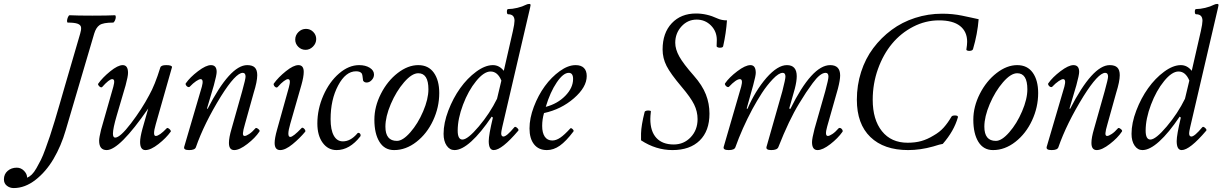

<svg xmlns="http://www.w3.org/2000/svg" viewBox="-201 -745 6176 970"><path d="M-131.8 205.1Q-151.4 205.1 -166.3 193.4Q-181.2 181.6 -181.2 161.1Q-181.2 134.8 -162.4 118.4Q-143.6 102.1 -116.2 102.1Q-95.2 102.1 -79.6 117.9Q-64 133.8 -64 152.8Q-51.8 147.9 -40.3 136.7Q-28.8 125.5 -16.8 104.5Q-4.9 83.5 5.4 63.2Q15.6 43 28.8 6.3Q42 -30.3 51.3 -57.6Q60.5 -85 75.7 -135Q90.8 -185.1 100.1 -217.8Q109.4 -250.5 127 -311L204.1 -575.2Q210 -594.2 208.5 -606.7Q207 -619.1 191.4 -625Q175.8 -630.9 141.1 -630.9Q137.2 -632.3 137.7 -640.6Q138.2 -648.9 142.3 -658.4Q146.5 -668 150.9 -668Q189 -666 265.1 -666Q341.8 -666 379.9 -668Q384.3 -666.5 384 -658.2Q383.8 -649.9 379.2 -640.4Q374.5 -630.9 370.1 -630.9Q320.3 -630.9 302.2 -618.4Q284.2 -606 274.9 -575.2L130.9 -86.9Q107.9 -7.8 69.8 57.1Q31.7 122.1 -21.5 163.6Q-74.7 205.1 -131.8 205.1Z M337.9 13.2Q299.8 13.2 299.8 -34.2Q299.8 -49.8 309.6 -89.8L371.6 -307.1Q377 -327.1 375.7 -336.2Q374.5 -345.2 365.7 -345.2Q350.6 -345.2 314.9 -305.2Q311.5 -302.2 306.4 -304.7Q301.3 -307.1 297.1 -313Q293 -318.8 294.9 -321.8Q316.9 -353 355.7 -384.5Q394.5 -416 418.9 -416Q445.8 -416 445.8 -377Q445.8 -358.9 433.6 -314L388.7 -161.1Q369.6 -96.2 369.6 -69.8Q369.6 -49.8 380.9 -49.8Q405.8 -49.8 460.7 -121.8Q515.6 -193.8 552.7 -264.2Q581.5 -314.9 608.9 -403.8Q612.3 -416 638.7 -416Q668 -416 668 -405.8L585.9 -117.2Q568.8 -58.1 585.9 -58.1Q604 -58.1 641.6 -97.2Q644 -100.1 649.7 -96.9Q655.3 -93.8 659.4 -88.4Q663.6 -83 661.6 -80.1Q638.2 -47.4 599.4 -17.1Q560.5 13.2 533.7 13.2Q506.8 13.2 506.8 -27.8Q506.8 -50.8 518.6 -94.2L547.9 -196.8Q402.8 13.2 337.9 13.2Z M754.4 13.2Q739.7 13.2 733.6 9.3Q727.5 5.4 729.5 -2.9L818.8 -307.1Q829.1 -345.2 812.5 -345.2Q805.2 -345.2 790 -335.2Q774.9 -325.2 756.8 -306.2Q753.4 -303.7 748 -305.9Q742.7 -308.1 738.8 -314.2Q734.9 -320.3 737.8 -324.2Q758.8 -354.5 799.3 -385.3Q839.8 -416 864.7 -416Q893.6 -416 893.6 -381.8Q893.6 -366.2 879.4 -314L844.7 -196.8L847.7 -194.8Q961.4 -416 1047.9 -416Q1074.2 -416 1086.4 -403.8Q1098.6 -391.6 1098.6 -365.2Q1098.6 -333.5 1080.6 -275.9L1036.6 -118.2Q1031.7 -101.6 1029.3 -90.8Q1026.9 -80.1 1026.4 -72.5Q1025.9 -64.9 1028.1 -61.5Q1030.3 -58.1 1034.7 -58.1Q1043 -58.1 1058.1 -68.1Q1073.2 -78.1 1089.8 -97.2Q1093.8 -101.1 1103.8 -93.3Q1113.8 -85.4 1109.4 -80.1Q1088.4 -48.3 1048.6 -17.6Q1008.8 13.2 982.4 13.2Q955.6 13.2 955.6 -22.9Q955.6 -49.8 968.8 -94.2L1022.5 -284.2Q1039.6 -345.7 1039.6 -357.9Q1039.6 -377 1025.4 -377Q989.7 -377 915.5 -258.8Q830.1 -120.6 788.6 -1Q783.7 13.2 754.4 13.2Z M1342.8 -493.2Q1321.3 -493.2 1305.9 -508.5Q1290.5 -523.9 1290.5 -544.9Q1290.5 -566.9 1306.6 -583Q1322.8 -599.1 1344.7 -599.1Q1366.2 -599.1 1381.3 -584Q1396.5 -568.8 1396.5 -547.9Q1396.5 -525.9 1380.1 -509.5Q1363.8 -493.2 1342.8 -493.2ZM1214.4 13.2Q1186.5 13.2 1186.5 -22.9Q1186.5 -46.4 1198.7 -89.8L1258.3 -303.2Q1264.2 -324.7 1263.2 -335Q1262.2 -345.2 1253.4 -345.2Q1246.6 -345.2 1232.9 -335.2Q1219.2 -325.2 1202.6 -306.2Q1198.2 -301.3 1192.6 -303.7Q1187 -306.2 1183.3 -312.7Q1179.7 -319.3 1182.6 -323.2Q1205.1 -354.5 1243.4 -385.3Q1281.7 -416 1306.6 -416Q1333.5 -416 1333.5 -381.8Q1333.5 -357.4 1321.8 -315.9L1265.6 -120.1Q1246.1 -53.2 1265.6 -53.2Q1279.8 -53.2 1322.8 -98.1Q1325.7 -101.6 1331.1 -98.4Q1336.4 -95.2 1339.8 -89.4Q1343.3 -83.5 1341.3 -80.1Q1313.5 -46.4 1277.1 -16.6Q1240.7 13.2 1214.4 13.2Z M1499.5 13.2Q1456.1 13.2 1429.2 -23.7Q1402.3 -60.5 1402.3 -121.1Q1402.3 -193.8 1432.6 -262.7Q1462.9 -331.5 1512 -373.8Q1561 -416 1613.3 -416Q1645.5 -416 1667 -402.6Q1688.5 -389.2 1688.5 -368.2Q1688.5 -353 1677 -340.6Q1665.5 -328.1 1651.4 -328.1Q1638.7 -328.1 1633.3 -337.9Q1630.4 -368.7 1626.5 -374Q1618.7 -384.8 1597.7 -384.8Q1545.4 -384.8 1507.3 -313.2Q1469.2 -241.7 1469.2 -143.1Q1469.2 -88.9 1485.4 -59.8Q1501.5 -30.8 1531.2 -30.8Q1569.3 -30.8 1602.5 -68.8Q1606.4 -75.2 1612.3 -73.5Q1618.2 -71.8 1620.1 -66.2Q1622.1 -60.5 1619.6 -56.2Q1565.4 13.2 1499.5 13.2Z M1790 13.2Q1741.7 13.2 1716.1 -28.3Q1690.4 -69.8 1690.4 -140.1Q1690.4 -206.5 1723.4 -271.2Q1756.3 -335.9 1808.1 -376Q1859.9 -416 1912.1 -416Q1963.4 -416 1990.7 -377.7Q2018.1 -339.4 2018.1 -274.9Q2018.1 -203.1 1987.1 -136.5Q1956.1 -69.8 1902.8 -28.3Q1849.6 13.2 1790 13.2ZM1804.2 -33.2Q1834 -33.2 1872.1 -76.7Q1910.2 -120.1 1936.8 -182.4Q1963.4 -244.6 1963.4 -293.9Q1963.4 -375 1912.1 -375Q1879.9 -375 1840.3 -329.3Q1800.8 -283.7 1773.4 -219.5Q1746.1 -155.3 1746.1 -105Q1746.1 -33.2 1804.2 -33.2Z M2095.2 13.2Q2070.8 13.2 2055.4 -9.5Q2040 -32.2 2040 -68.8Q2040 -123.5 2064 -186.3Q2087.9 -249 2123.8 -299.3Q2159.7 -349.6 2204.8 -382.8Q2250 -416 2289.1 -416Q2321.3 -416 2344.2 -387.2L2390.1 -587.9Q2398.4 -625 2398.4 -640.1Q2398.4 -672.9 2366.2 -672.9Q2359.9 -672.9 2359.9 -686Q2359.9 -699.2 2366.2 -699.2Q2386.7 -699.2 2412.4 -705.3Q2438 -711.4 2457 -721.2Q2464.8 -725.1 2473.1 -725.1Q2479.5 -725.1 2479.5 -719.2Q2479.5 -715.8 2477.1 -706.1L2336.4 -103Q2331.1 -79.1 2331.1 -71.8Q2331.1 -55.2 2342.3 -55.2Q2358.4 -55.2 2397.5 -102.1Q2402.3 -107.4 2411.9 -98.6Q2421.4 -89.8 2417.5 -85Q2334 13.2 2293.5 13.2Q2268.1 13.2 2268.1 -32.2Q2268.1 -63 2289.1 -150.9L2283.2 -155.8Q2228 -73.7 2179.9 -30.3Q2131.8 13.2 2095.2 13.2ZM2135.3 -40Q2162.1 -40 2218 -106.2Q2273.9 -172.4 2310.1 -246.1L2332 -337.9Q2313 -383.8 2277.3 -383.8Q2244.1 -383.8 2204.6 -335.4Q2165 -287.1 2138.2 -216.1Q2111.3 -145 2111.3 -85Q2111.3 -40 2135.3 -40Z M2562 13.2Q2520 13.2 2497.1 -15.9Q2474.1 -44.9 2474.1 -96.2Q2474.1 -147.9 2496.1 -205.8Q2518.1 -263.7 2551.5 -309.6Q2585 -355.5 2627 -385.7Q2668.9 -416 2707 -416Q2734.4 -416 2748.8 -401.9Q2763.2 -387.7 2763.2 -360.8Q2763.2 -304.7 2698.5 -248.5Q2633.8 -192.4 2547.4 -173.8Q2538.1 -141.6 2538.1 -108.9Q2538.1 -73.7 2551.3 -54.4Q2564.5 -35.2 2589.4 -35.2Q2608.4 -35.2 2629.4 -49.3Q2650.4 -63.5 2680.2 -96.2Q2684.1 -100.1 2691.7 -92.8Q2699.2 -85.4 2696.3 -81.1Q2658.7 -31.2 2627.2 -9Q2595.7 13.2 2562 13.2ZM2556.2 -205.1Q2615.7 -220.7 2655 -261Q2694.3 -301.3 2694.3 -346.2Q2694.3 -377 2672.4 -377Q2644.5 -377 2611.6 -328.4Q2578.6 -279.8 2556.2 -205.1Z M3196.3 13.2Q3112.8 13.2 3037.6 -36.1V-70.8Q3038.6 -111.8 3055.7 -179.2Q3057.1 -184.1 3064.9 -185.8Q3072.8 -187.5 3080.1 -186.3Q3087.4 -185.1 3087.4 -183.1Q3084.5 -156.7 3084.5 -144Q3084.5 -81.5 3115 -48.3Q3145.5 -15.1 3202.6 -15.1Q3253.9 -15.1 3288.6 -51.8Q3323.2 -88.4 3323.2 -143.1Q3323.2 -181.6 3305.7 -217.3Q3288.1 -252.9 3242.7 -306.2Q3186.5 -372.6 3166.5 -411.9Q3146.5 -451.2 3146.5 -495.1Q3146.5 -578.6 3192.9 -627.7Q3239.3 -676.8 3315.4 -676.8Q3370.1 -676.8 3423.3 -651.9Q3444.3 -642.1 3471.7 -642.1Q3467.3 -577.6 3452.6 -512.2Q3451.7 -506.3 3443.4 -504.6Q3435.1 -502.9 3427.2 -505.1Q3419.4 -507.3 3419.4 -512.2Q3419.4 -516.6 3419.9 -527.3Q3420.4 -538.1 3420.4 -543Q3420.4 -586.4 3390.9 -616.2Q3361.3 -646 3318.4 -646Q3273.4 -646 3241.9 -611.6Q3210.4 -577.1 3210.4 -528.8Q3210.4 -496.1 3231 -459.2Q3251.5 -422.4 3304.2 -362.8Q3347.2 -314 3365.2 -267.8Q3383.3 -221.7 3383.3 -170.9Q3383.3 -83.5 3334 -35.2Q3284.7 13.2 3196.3 13.2Z M3480.5 13.2Q3465.8 13.2 3459.5 9.3Q3453.1 5.4 3455.1 -2.9L3543.5 -307.1Q3553.7 -345.2 3537.1 -345.2Q3518.1 -345.2 3481.4 -306.2Q3478 -303.7 3472.7 -306.2Q3467.3 -308.6 3463.4 -314.5Q3459.5 -320.3 3462.4 -324.2Q3482.9 -354 3523.7 -385Q3564.5 -416 3590.3 -416Q3617.2 -416 3617.2 -377Q3617.2 -362.3 3604 -314L3571.3 -196.8L3575.2 -194.8Q3613.8 -285.2 3671.4 -352.1Q3728 -416 3774.4 -416Q3824.2 -416 3824.2 -359.9Q3824.2 -335 3814.5 -296.9L3786.1 -196.8L3792 -194.8Q3901.4 -416 3993.2 -416Q4043.5 -416 4043.5 -363.8Q4043.5 -340.8 4032.2 -296.9L3978 -106Q3964.4 -58.1 3981.4 -58.1Q3989.3 -58.1 4004.2 -67.9Q4019 -77.6 4036.1 -97.2Q4040 -100.1 4045.4 -97.9Q4050.8 -95.7 4054.4 -89.6Q4058.1 -83.5 4055.2 -79.1Q4032.2 -46.4 3993.7 -16.6Q3955.1 13.2 3929.2 13.2Q3901.4 13.2 3901.4 -26.9Q3901.4 -44.9 3914.1 -94.2L3968.3 -284.2Q3984.4 -343.8 3984.4 -357.9Q3984.4 -377 3970.2 -377Q3956.5 -377 3940.4 -364.3Q3924.3 -351.6 3904.8 -325.2Q3885.3 -298.8 3871.6 -278.1Q3857.9 -257.3 3836.4 -222.2Q3785.2 -138.7 3731.4 -2Q3725.6 13.2 3695.3 13.2Q3681.6 13.2 3675.5 9.3Q3669.4 5.4 3671.4 -2.9L3751.5 -284.2Q3767.1 -345.2 3767.1 -357.9Q3767.1 -377 3753.4 -377Q3733.4 -377 3703.1 -345Q3672.9 -313 3648.2 -274.9Q3623.5 -236.8 3600.1 -193.8Q3547.9 -95.7 3514.2 -1Q3509.3 13.2 3480.5 13.2Z M4387.2 13.2Q4264.6 13.2 4196.3 -52.7Q4127.9 -118.7 4127.9 -241.2Q4127.9 -314.5 4149.4 -381.6Q4170.9 -448.7 4210.7 -501.7Q4250.5 -554.7 4303.5 -594Q4356.4 -633.3 4422.1 -654.5Q4487.8 -675.8 4559.1 -675.8Q4611.8 -675.8 4659.2 -666Q4675.8 -663.1 4703.9 -656.5Q4731.9 -649.9 4743.2 -647.9Q4737.3 -573.2 4714.8 -497.1Q4712.4 -490.7 4703.9 -488.8Q4695.3 -486.8 4688 -488.8Q4680.7 -490.7 4681.2 -495.1Q4685.1 -519 4685.1 -534.2Q4685.1 -585.4 4649.2 -613.8Q4613.3 -642.1 4543 -642.1Q4474.6 -642.1 4412.6 -610.1Q4350.6 -578.1 4305.9 -524.4Q4261.2 -470.7 4234.6 -396.5Q4208 -322.3 4208 -241.2Q4208 -140.6 4254.6 -82.3Q4301.3 -23.9 4384.3 -23.9Q4423.3 -23.9 4453.6 -32.5Q4483.9 -41 4515.1 -60.1Q4546.4 -77.6 4567.1 -101.1Q4587.9 -124.5 4606 -155.8Q4609.9 -162.1 4625.5 -161.6Q4639.2 -161.1 4638.7 -153.3Q4638.2 -152.8 4638.2 -151.9Q4618.7 -83 4562 -18.1Q4549.8 -16.6 4513.2 -4.9Q4448.7 13.2 4387.2 13.2Z M4815.9 13.2Q4767.6 13.2 4741.9 -28.3Q4716.3 -69.8 4716.3 -140.1Q4716.3 -206.5 4749.3 -271.2Q4782.2 -335.9 4834 -376Q4885.7 -416 4938 -416Q4989.3 -416 5016.6 -377.7Q5043.9 -339.4 5043.9 -274.9Q5043.9 -203.1 5012.9 -136.5Q4981.9 -69.8 4928.7 -28.3Q4875.5 13.2 4815.9 13.2ZM4830.1 -33.2Q4859.9 -33.2 4897.9 -76.7Q4936 -120.1 4962.6 -182.4Q4989.3 -244.6 4989.3 -293.9Q4989.3 -375 4938 -375Q4905.8 -375 4866.2 -329.3Q4826.7 -283.7 4799.3 -219.5Q4772 -155.3 4772 -105Q4772 -33.2 4830.1 -33.2Z M5111.8 13.2Q5097.2 13.2 5091.1 9.3Q5085 5.4 5086.9 -2.9L5176.3 -307.1Q5186.5 -345.2 5169.9 -345.2Q5162.6 -345.2 5147.5 -335.2Q5132.3 -325.2 5114.3 -306.2Q5110.8 -303.7 5105.5 -305.9Q5100.1 -308.1 5096.2 -314.2Q5092.3 -320.3 5095.2 -324.2Q5116.2 -354.5 5156.7 -385.3Q5197.3 -416 5222.2 -416Q5251 -416 5251 -381.8Q5251 -366.2 5236.8 -314L5202.1 -196.8L5205.1 -194.8Q5318.8 -416 5405.3 -416Q5431.6 -416 5443.8 -403.8Q5456.1 -391.6 5456.1 -365.2Q5456.1 -333.5 5438 -275.9L5394 -118.2Q5389.2 -101.6 5386.7 -90.8Q5384.3 -80.1 5383.8 -72.5Q5383.3 -64.9 5385.5 -61.5Q5387.7 -58.1 5392.1 -58.1Q5400.4 -58.1 5415.5 -68.1Q5430.7 -78.1 5447.3 -97.2Q5451.2 -101.1 5461.2 -93.3Q5471.2 -85.4 5466.8 -80.1Q5445.8 -48.3 5406 -17.6Q5366.2 13.2 5339.8 13.2Q5313 13.2 5313 -22.9Q5313 -49.8 5326.2 -94.2L5379.9 -284.2Q5397 -345.7 5397 -357.9Q5397 -377 5382.8 -377Q5347.2 -377 5272.9 -258.8Q5187.5 -120.6 5146 -1Q5141.1 13.2 5111.8 13.2Z M5570.8 13.2Q5546.4 13.2 5531 -9.5Q5515.6 -32.2 5515.6 -68.8Q5515.6 -123.5 5539.6 -186.3Q5563.5 -249 5599.4 -299.3Q5635.3 -349.6 5680.4 -382.8Q5725.6 -416 5764.6 -416Q5796.9 -416 5819.8 -387.2L5865.7 -587.9Q5874 -625 5874 -640.1Q5874 -672.9 5841.8 -672.9Q5835.4 -672.9 5835.4 -686Q5835.4 -699.2 5841.8 -699.2Q5862.3 -699.2 5887.9 -705.3Q5913.6 -711.4 5932.6 -721.2Q5940.4 -725.1 5948.7 -725.1Q5955.1 -725.1 5955.1 -719.2Q5955.1 -715.8 5952.6 -706.1L5812 -103Q5806.6 -79.1 5806.6 -71.8Q5806.6 -55.2 5817.9 -55.2Q5834 -55.2 5873 -102.1Q5877.9 -107.4 5887.5 -98.6Q5897 -89.8 5893.1 -85Q5809.6 13.2 5769 13.2Q5743.7 13.2 5743.7 -32.2Q5743.7 -63 5764.6 -150.9L5758.8 -155.8Q5703.6 -73.7 5655.5 -30.3Q5607.4 13.2 5570.8 13.2ZM5610.8 -40Q5637.7 -40 5693.6 -106.2Q5749.5 -172.4 5785.6 -246.1L5807.6 -337.9Q5788.6 -383.8 5752.9 -383.8Q5719.7 -383.8 5680.2 -335.4Q5640.6 -287.1 5613.8 -216.1Q5586.9 -145 5586.9 -85Q5586.9 -40 5610.8 -40Z"/></svg>

Font: Junicode SmCond
Style: Italic
Weight: 400
Width: 4
Italic angle: -11°
Designer: Peter S. Baker
Version: Version 2.206